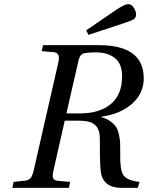

<svg xmlns="http://www.w3.org/2000/svg" viewBox="-20 -911 717 931"><path d="M398 -764 543 -863Q585 -891 601 -891Q618 -891 629 -873Q640 -855 640 -841Q640 -825 627 -817Q614 -809 579 -798L409 -742ZM40 0 46 -29 101 -35Q119 -37 128 -47Q137 -57 143 -83L263 -609Q274 -655 241 -658L182 -663L189 -692H459Q677 -692 677 -531Q677 -458 620.5 -408Q564 -358 471 -345V-343Q497 -336 515.5 -322.5Q534 -309 543 -295Q552 -281 557 -257.5Q562 -234 562.5 -217Q563 -200 563 -170Q561 -90 577 -64Q595 -35 657 -29L648 0H570Q480 0 469 -77Q464 -117 464.5 -184.5Q465 -252 462 -264Q456 -298 430 -313Q411 -326 354 -326H294L239 -83Q233 -57 238 -46.5Q243 -36 261 -34L320 -29L314 0ZM302 -361H366Q464 -361 518 -407Q572 -453 572 -541Q572 -602 537 -629.5Q502 -657 447 -657Q394 -657 380.5 -650Q367 -643 361 -619Z"/></svg>

Font: Lingua Franca
Style: Italic
Weight: 400
Italic angle: -13°
Version: Version 1.19